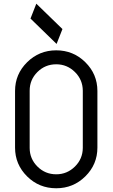

<svg xmlns="http://www.w3.org/2000/svg" viewBox="-20 -1007 602 1027"><path d="M314 -851.6 282.7 -772 143.1 -907.7 174.3 -987.3ZM501 -520.5Q501 -520.5 501 -217.3Q501 -127.4 436.5 -63.7Q372.1 0 280.8 0Q189 0 125 -63.5Q60.5 -127.4 60.5 -217.3V-520.5Q60.5 -610.4 125 -674.1Q189.5 -737.8 280.8 -737.8Q372.1 -737.8 436.5 -674.1Q501 -610.4 501 -520.5ZM138.7 -522V-215.8Q138.7 -157.7 180.2 -116.2Q221.7 -74.7 280.8 -74.7Q338.9 -74.7 380.9 -116.2Q422.4 -157.2 422.9 -215.8V-522Q422.4 -580.6 380.9 -621.6Q338.9 -663.1 280.8 -663.1Q221.7 -663.1 180.2 -621.8Q138.7 -580.6 138.7 -522Z"/></svg>

Font: NovaMono
Style: Regular
Weight: 400
Monospace: yes
Version: Version 1.2